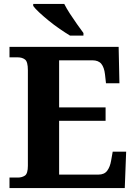

<svg xmlns="http://www.w3.org/2000/svg" viewBox="-20 -951 693 971"><path d="M334 -771Q311 -785 282.5 -804.5Q254 -824 227 -846Q200 -868 178.5 -888Q157 -908 148 -921V-931H305Q316 -909 333.5 -882Q351 -855 369.5 -829Q388 -803 402 -784V-771ZM28 0V-53H70Q91 -53 106 -63Q121 -73 121 -113V-596Q121 -639 106.5 -650Q92 -661 70 -661H28V-714H580L584 -530H516L511 -575Q507 -610 492.5 -628Q478 -646 447 -646H279V-408H514V-340H279V-68H478Q508 -68 522.5 -88Q537 -108 542 -139L550 -184H618L611 0Z"/></svg>

Font: Noto Serif
Style: Bold
Weight: 700
Designer: Monotype Design Team
Foundry: Monotype Imaging Inc.
Version: Version 2.014